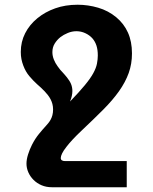

<svg xmlns="http://www.w3.org/2000/svg" viewBox="-20 -579 642 807"><path d="M198.2 208Q174.3 208 154.8 199.7Q135.3 191.4 121.1 177.2Q106.9 163.1 99.1 145.3Q91.3 127.4 91.3 108.9Q91.3 91.3 97.9 70.3Q104.5 49.3 114.3 29.8Q127.4 3.9 143.8 -16.1Q160.2 -36.1 172.9 -49.8Q177.2 -54.7 182.6 -61Q188 -67.4 192.6 -75.7Q197.3 -84 200.2 -94.7Q203.1 -105.5 203.1 -118.7Q203.1 -131.3 200.2 -142.1Q197.3 -152.8 192.4 -162.1Q187.5 -171.4 181.2 -179.4Q174.8 -187.5 168 -194.8Q160.6 -202.6 151.4 -211.2Q142.1 -219.7 135.3 -225.6Q119.1 -240.2 103.3 -259Q87.4 -277.8 77.6 -304.2Q72.8 -316.9 70.1 -330.6Q67.4 -344.2 67.4 -360.8Q67.4 -403.3 85.7 -439.2Q104 -475.1 137.2 -502.4Q169.4 -528.8 211.9 -543.9Q254.4 -559.1 306.2 -559.1Q350.1 -559.1 392.6 -546.6Q435.1 -534.2 468.8 -506.3Q501 -479.5 517.8 -441.9Q534.7 -404.3 534.7 -354.5Q534.7 -310.5 521 -272.2Q507.3 -233.9 480 -195.3Q453.6 -158.2 414.8 -119.1Q376 -80.1 323.2 -30.3Q281.7 8.8 259.3 38.1Q246.6 54.2 241 65.9Q235.4 77.6 235.4 85Q235.4 98.1 253.9 98.1H512.7V208ZM274.4 -152.3Q313 -192.4 336.2 -220.5Q359.4 -248.5 371.6 -270.5Q383.8 -292.5 387.5 -311.3Q391.1 -330.1 391.1 -345.7Q391.1 -370.1 385.3 -387.7Q379.4 -405.3 368.2 -418Q356.4 -431.2 338.6 -439.5Q320.8 -447.8 301.3 -447.8Q282.7 -447.8 264.9 -440.4Q247.1 -433.1 233.9 -422.9Q219.7 -411.6 210 -396Q200.2 -380.4 200.2 -359.9Q200.2 -344.2 206.3 -328.9Q212.4 -313.5 222.2 -300.3Q228 -292 233.6 -285.2Q239.3 -278.3 242.2 -275.9Q245.6 -272 250.7 -266.4Q255.9 -260.7 261 -254.2Q266.1 -247.6 270.8 -240.5Q275.4 -233.4 278.3 -226.6Q284.2 -212.4 284.2 -196.3Q284.2 -186 281.7 -175.3Q279.3 -164.6 274.4 -152.3Z"/></svg>

Font: Hack
Style: Bold
Weight: 700
Monospace: yes
Designer: Christopher Simpkins
Foundry: Christopher Simpkins
Version: Version 2.017